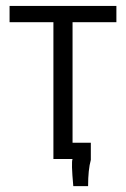

<svg xmlns="http://www.w3.org/2000/svg" viewBox="-20 -535 424 646"><path d="M12.2 -460.4V-515.1H371.6V-460.4H224.1V-54.7H285.6V2.9Q276.4 36.1 276.4 91.3H226.6Q219.2 10.3 224.1 0H159.7V-460.4Z"/></svg>

Font: News Cycle
Style: Regular
Weight: 500
Version: Version 0.5.2